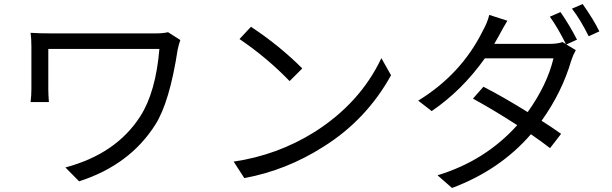

<svg xmlns="http://www.w3.org/2000/svg" viewBox="-20 -866 3040 954"><path d="M876 -667Q870 -651 863 -621Q823 -359 752 -247Q625 -46 373 35L305 -34Q557 -101 677 -288Q754 -408 772 -623H220V-423Q220 -395 223 -359H132Q136 -391 136 -423V-636Q136 -674 132 -703Q173 -700 239 -700H752Q790 -700 815 -706Z M1227 -733Q1369 -639 1482 -526L1419 -463Q1307 -579 1170 -672ZM1141 -63Q1358 -95 1541 -209Q1769 -353 1875 -577L1923 -492Q1800 -270 1587 -137Q1404 -20 1194 19Z M2765 -806Q2810 -741 2847 -669L2794 -645L2841 -617Q2827 -592 2818 -564Q2772 -407 2671 -266Q2726 -231 2768 -201L2713 -130Q2676 -159 2618 -199Q2464 -21 2226 68L2154 5Q2391 -67 2550 -244Q2439 -316 2330 -376L2382 -435Q2478 -386 2602 -309Q2699 -445 2730 -576H2389Q2276 -417 2125 -314L2058 -366Q2272 -497 2379 -713Q2402 -754 2411 -792L2501 -763Q2481 -730 2457 -685Q2449 -670 2436 -648H2709Q2751 -648 2775 -657L2792 -647Q2750 -731 2712 -783ZM2875 -846Q2930 -768 2958 -710L2905 -686Q2865 -767 2822 -823Z"/></svg>

Font: KaiGen Gothic CN Regular
Style: Regular
Weight: 400
Designer: Ryoko NISHIZUKA  (kana & ideographs); Paul D. Hunt (Latin, Greek & Cyrillic); Wenlong ZHANG  (bopomofo); Sandoll Communi
Foundry: Adobe Systems Incorporated
Version: Version 1.002.20150501